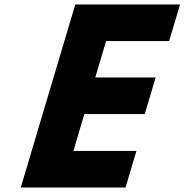

<svg xmlns="http://www.w3.org/2000/svg" viewBox="-20 -845 831 865"><path d="M791.2 -825H319.2L73.5 0H545.5L594.6 -165H310.6L360.1 -331H632.1L681.2 -496H409.2L458 -660H742Z"/></svg>

Font: Hussar
Style: BdOblThree
Weight: 700
Foundry: Cannot Into Space Fonts
Version: Version 2.00